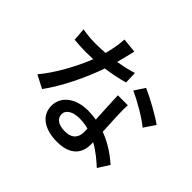

<svg xmlns="http://www.w3.org/2000/svg" viewBox="-182 -1049 1346 1346"><g transform="rotate(45 491.0 -376.0)"><path d="M93 -193 189 -143C270 -252 351 -418 398 -556C463 -565 524 -578 573 -592L570 -683C526 -669 477 -658 427 -650C441 -702 453 -752 461 -786L352 -797C350 -746 339 -689 325 -637C291 -634 257 -633 224 -633C184 -633 136 -638 99 -645L106 -549C145 -546 186 -543 224 -543C247 -543 271 -544 295 -545C252 -435 174 -289 93 -193ZM318 -107C318 -4 410 45 525 45C655 45 706 -23 706 -107V-133C765 -100 814 -58 852 -23L905 -107C855 -151 786 -201 702 -232C699 -286 696 -341 695 -373C694 -413 692 -447 695 -488H596C598 -424 603 -334 607 -258C580 -262 553 -265 524 -265C401 -265 318 -200 318 -107ZM410 -116C410 -156 454 -184 519 -184C551 -184 582 -180 610 -172C611 -159 611 -147 611 -138C611 -88 586 -46 512 -46C445 -46 410 -74 410 -116ZM649 -588C716 -558 825 -496 879 -450L935 -533C887 -569 770 -634 699 -665Z"/></g></svg>

Font: GenEiGothic-pro-SemiBold
Style: Regular
Weight: 500
Designer: Ryoko NISHIZUKA (kana & ideographs); Paul D. Hunt (Latin, Greek & Cyrillic); Wenlong ZHANG (bopomofo); Sandoll Communica
Foundry: Adobe Systems Incorporated; o_tamon
Version: Version 1.000.140830